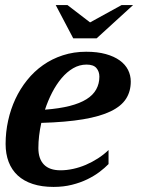

<svg xmlns="http://www.w3.org/2000/svg" viewBox="-20 -736 607 767"><path d="M2.4 -161.1Q2.4 -208.5 12.5 -254.2Q22.5 -299.8 41.5 -340.6Q60.5 -381.3 88.4 -416Q116.2 -450.7 151.9 -475.8Q187.5 -501 231 -515.1Q274.4 -529.3 324.2 -529.3Q369.1 -529.3 402.6 -520Q436 -510.7 458.3 -494.6Q480.5 -478.5 491.5 -456.8Q502.4 -435.1 502.4 -410.2Q502.4 -371.1 483.6 -341.6Q464.8 -312 422.6 -291.5Q380.4 -271 312.3 -259.5Q244.1 -248 145 -245.1Q133.3 -192.4 133.3 -144.5Q133.3 -101.6 155.5 -78.6Q177.7 -55.7 221.7 -55.7Q246.1 -55.7 272 -61.3Q297.9 -66.9 323 -77.6Q348.1 -88.4 371.3 -103.3Q394.5 -118.2 413.6 -136.7V-80.6Q398.9 -65.4 377.7 -49.3Q356.4 -33.2 328.9 -19.8Q301.3 -6.3 267.3 2.2Q233.4 10.7 193.8 10.7Q147 10.7 111.1 -1Q75.2 -12.7 51 -34.9Q26.9 -57.1 14.6 -89.1Q2.4 -121.1 2.4 -161.1ZM377 -429.7Q377 -450.2 365.2 -464.1Q353.5 -478 325.7 -478Q297.4 -478 272.2 -463.4Q247.1 -448.7 226.1 -423.8Q205.1 -398.9 188.2 -366.2Q171.4 -333.5 159.7 -297.9Q216.8 -302.2 258.1 -312.7Q299.3 -323.2 325.7 -339.8Q352.1 -356.4 364.5 -379.2Q377 -401.9 377 -429.7ZM339.8 -646.5 465.8 -715.8H511.7L366.2 -583H272.5L202.6 -715.8H249.5Z"/></svg>

Font: Arian AMU Serif
Style: Bold Italic
Weight: 700
Italic angle: -15°
Designer: Ruben Hakobyan (Tarumian)
Foundry: Ruben Hakobyan (Tarumian)
Version: Version 1.002